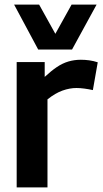

<svg xmlns="http://www.w3.org/2000/svg" viewBox="-20 -809 446 829"><path d="M173 -541V-477Q201 -503 225.5 -519.5Q250 -536 275.5 -543.5Q301 -551 329 -551Q347 -551 365.5 -548.5Q384 -546 402 -540L381 -420Q363 -424 344.5 -426.5Q326 -429 310 -429Q281 -429 250 -418Q219 -407 185 -380V0H52V-541ZM397 -789 291 -595H145L41 -789H149L219 -663L289 -789Z"/></svg>

Font: Georama ExtraCondensed Thin SemiBold
Style: Regular
Weight: 600
Version: Version 1.001